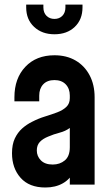

<svg xmlns="http://www.w3.org/2000/svg" viewBox="-20 -800 485 832"><path d="M176.5 12.5Q106.5 12.5 69.2 -29.5Q32 -71.5 32 -136Q32 -174 44.2 -200Q56.5 -226 76.2 -243.5Q96 -261 119.5 -272.5Q146.5 -286.5 175 -295.2Q203.5 -304 228 -313.2Q252.5 -322.5 267.5 -336.8Q282.5 -351 282.5 -375V-386Q282.5 -416 264.8 -434.5Q247 -453 216 -453Q184.5 -453 167.2 -434.5Q150 -416 150 -386V-361H42.5V-378.5Q42.5 -460.5 89.8 -510.5Q137 -560.5 216 -560.5Q268.5 -560.5 307.5 -537.8Q346.5 -515 368.2 -474Q390 -433 390 -378.5V0H282.5V-82.5L301 -58.5Q284.5 -24 252.5 -5.8Q220.5 12.5 176.5 12.5ZM208.5 -87Q239.5 -87 261 -105Q282.5 -123 282.5 -162V-245.5Q263.5 -231.5 238.2 -225Q213 -218.5 188.5 -208Q165 -198.5 152.2 -184.5Q139.5 -170.5 139.5 -148Q139.5 -123 157.2 -105Q175 -87 208.5 -87ZM216 -651.5Q162 -651.5 127.8 -683.5Q93.5 -715.5 93.5 -768V-780H168V-768Q168 -745 181.5 -731.5Q195 -718 216 -718Q237 -718 250.2 -731.5Q263.5 -745 263.5 -768V-780H337.5V-768Q337.5 -715.5 304 -683.5Q270.5 -651.5 216 -651.5Z"/></svg>

Font: Mohave SemiBold
Style: Regular
Weight: 600
Designer: Gumpita Rahayu
Foundry: Tokotype
Version: Version 2.003